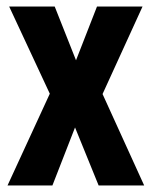

<svg xmlns="http://www.w3.org/2000/svg" viewBox="-20 -566 463 586"><path d="M132 -280 8 -546H147L212 -382L276 -546H415L293 -279L420 0H281L209 -177L140 0H3Z"/></svg>

Font: Noto Sans Sinhala UI ExtraCondensed
Style: Bold
Weight: 700
Width: 2
Designer: Jelle Bosma - Monotype Design Team
Foundry: Monotype Imaging Inc.
Version: Version 2.006; ttfautohint (v1.8.4.7-5d5b)